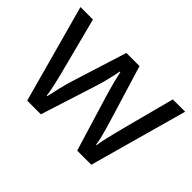

<svg xmlns="http://www.w3.org/2000/svg" viewBox="-103 -765 991 991"><g transform="rotate(45 393.0 -269.0)"><path d="M431 -303Q425 -324 419 -344.5Q413 -365 408.5 -383.5Q404 -402 400 -418Q396 -434 394 -445H390Q388 -434 384.5 -418Q381 -402 376.5 -383Q372 -364 366.5 -343.5Q361 -323 354 -302L258 -1H158L11 -537H102L176 -251Q184 -222 191 -192.5Q198 -163 203.5 -136.5Q209 -110 211 -91H215Q218 -103 222 -121Q226 -139 230.5 -159Q235 -179 240.5 -199Q246 -219 251 -235L346 -537H442L534 -235Q541 -212 548.5 -186Q556 -160 562 -135.5Q568 -111 570 -92H574Q576 -109 581.5 -134.5Q587 -160 594.5 -190.5Q602 -221 610 -251L685 -537H775L626 -1H523Z"/></g></svg>

Font: binaryh115
Style: Book
Weight: 400
Designer: Jelle Bosma - Monotype Design Team
Foundry: Monotype Imaging Inc.
Version: Version 2.003